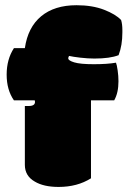

<svg xmlns="http://www.w3.org/2000/svg" viewBox="-20 -721 497 747"><path d="M208 6.3Q280.8 6.3 334 -27.3V-330.6H424.3Q440.9 -359.9 440.9 -404.8Q440.9 -425.8 437.7 -447.5Q434.6 -469.2 431.2 -477.1Q397.5 -471.2 345 -471.2Q292.5 -471.2 269 -478.3Q245.6 -485.4 245.6 -493.7Q245.6 -500 249 -503.4Q263.2 -500 292.7 -496.6Q322.3 -493.2 347.2 -493.2Q407.7 -493.2 441.4 -506.3Q456.1 -544.4 456.1 -594.7V-604Q456.1 -627 451.2 -643.1Q430.2 -665.5 384.8 -683.1Q339.4 -700.7 277.8 -700.7Q191.9 -700.7 140.1 -657.7Q88.4 -614.7 76.7 -533.7H34.2Q5.9 -490.2 5.9 -430.7Q5.9 -371.1 34.2 -330.6H115.2Q116.2 -326.7 116.2 -324.7Q116.2 -308.6 91.8 -308.6H76.7V-79.6Q76.7 -36.6 115.2 -14.6Q149.9 6.3 208 6.3Z"/></svg>

Font: Friends & Family
Style: Regular
Weight: 400
Designer: Sarang Kulkarni, Maithili Shingre, Noopur Datye
Foundry: Ek Type
Version: Version 1.000;hotconv 1.0.117;makeotfexe 2.5.65602